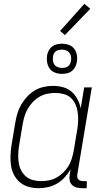

<svg xmlns="http://www.w3.org/2000/svg" viewBox="-20 -978 540 1006"><path d="M182 8Q155 8 130 1Q105 -6 85.5 -22Q66 -38 54 -60.5Q42 -83 38 -108.5Q34 -134 35 -161Q36 -188 40 -215L60 -335Q64 -359 71 -383Q78 -407 91 -429.5Q104 -452 122 -471.5Q140 -491 162 -504Q184 -517 208.5 -522.5Q233 -528 257 -528Q285 -528 310.5 -521Q336 -514 355 -497.5Q374 -481 386 -458Q398 -435 403 -410L421 -520H461L385 -64Q384 -57 385 -50Q386 -43 390.5 -38Q395 -33 402 -31Q409 -29 416 -29H435L434 8H409Q394 8 380 4Q366 0 356.5 -10Q347 -20 345 -34.5Q343 -49 345 -64L350 -91Q337 -69 319 -49Q301 -29 278.5 -16Q256 -3 231 2.5Q206 8 182 8ZM196 -29Q216 -29 236.5 -33Q257 -37 276 -47.5Q295 -58 311 -73.5Q327 -89 338.5 -107.5Q350 -126 356 -146.5Q362 -167 366 -187L386 -307Q389 -329 389.5 -351Q390 -373 386.5 -394Q383 -415 374 -434Q365 -453 349.5 -466.5Q334 -480 313 -485.5Q292 -491 270 -491Q250 -491 229 -487Q208 -483 188.5 -472Q169 -461 153.5 -445Q138 -429 126.5 -410Q115 -391 109 -370.5Q103 -350 99 -329L79 -209Q76 -188 75.5 -166Q75 -144 78.5 -123Q82 -102 91.5 -84Q101 -66 116.5 -53Q132 -40 153 -34.5Q174 -29 196 -29ZM305 -591Q286 -591 268.5 -597.5Q251 -604 240.5 -618.5Q230 -633 227 -651.5Q224 -670 227 -689Q229 -702 236 -714.5Q243 -727 254 -735Q265 -743 278.5 -746Q292 -749 305 -749Q324 -749 341.5 -742.5Q359 -736 369.5 -721.5Q380 -707 383 -688.5Q386 -670 382 -651Q380 -638 373 -625.5Q366 -613 355.5 -605Q345 -597 331.5 -594Q318 -591 305 -591ZM305 -622Q313 -622 320.5 -623.5Q328 -625 335.5 -630Q343 -635 346.5 -642.5Q350 -650 352 -658Q354 -670 352 -681.5Q350 -693 343.5 -701.5Q337 -710 326.5 -714Q316 -718 305 -718Q297 -718 289 -716.5Q281 -715 273.5 -710Q266 -705 262.5 -697.5Q259 -690 258 -682Q256 -670 257.5 -658.5Q259 -647 265.5 -638.5Q272 -630 283 -626Q294 -622 305 -622ZM320 -794 295 -816 422 -958 453 -932Z"/></svg>

Font: Iosevka Term Curly Extralight
Style: Italic
Weight: 200
Italic angle: -9°
Designer: Belleve Invis
Foundry: Belleve Invis
Version: Version 32.3.0